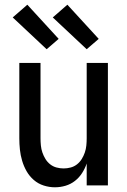

<svg xmlns="http://www.w3.org/2000/svg" viewBox="-20 -787 540 815"><path d="M213 8Q189 8 165.5 0.5Q142 -7 123.5 -23Q105 -39 93 -60Q81 -81 74 -104.5Q67 -128 64.5 -152Q62 -176 62 -200V-520H152V-200Q152 -185 153.5 -169.5Q155 -154 160 -139.5Q165 -125 173 -112Q181 -99 193 -89.5Q205 -80 220 -76Q235 -72 250 -72Q265 -72 280 -76Q295 -80 307 -89.5Q319 -99 327 -112Q335 -125 340 -139.5Q345 -154 346.5 -169.5Q348 -185 348 -200V-520H438V0H348V-93Q341 -72 328.5 -52.5Q316 -33 298 -19Q280 -5 258 1.5Q236 8 213 8ZM348 -578 204 -713 266 -767 399 -622ZM178 -578 34 -713 96 -767 229 -622Z"/></svg>

Font: Iosevka Fixed Medium
Style: Regular
Weight: 500
Monospace: yes
Designer: Belleve Invis
Foundry: Belleve Invis
Version: Version 32.3.0